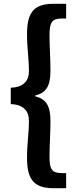

<svg xmlns="http://www.w3.org/2000/svg" viewBox="-20 -823 418 1016"><path d="M265 173H330V93H307C255 93 242 73 242 7C242 -56 247 -112 247 -183C247 -265 222 -300 167 -313V-318C222 -331 247 -365 247 -448C247 -519 242 -575 242 -638C242 -704 255 -725 307 -725H330V-803H265C167 -803 123 -766 123 -644C123 -564 133 -517 133 -444C133 -403 111 -361 37 -359V-272C111 -270 133 -228 133 -186C133 -113 123 -67 123 14C123 135 167 173 265 173Z"/></svg>

Font: Noto Sans HK
Style: Bold
Weight: 700
Designer: Ryoko NISHIZUKA 西塚涼子 (kana, bopomofo & ideographs); Paul D. Hunt (Latin, Greek & Cyrillic); Sandoll Communications 산돌커뮤니
Foundry: Adobe
Version: Version 2.002;hotconv 1.0.116;makeotfexe 2.5.65601